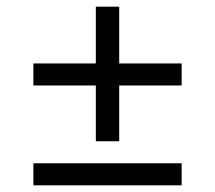

<svg xmlns="http://www.w3.org/2000/svg" viewBox="-20 -676 644 575"><path d="M524 -486V-420H337V-253H267V-420H80V-486H267V-656H337V-486ZM80 -187H524V-121H80Z"/></svg>

Font: Kelly Slab
Style: Regular
Weight: 400
Designer: Denis Masharov
Foundry: Denis Masharov
Version: Version 1.001